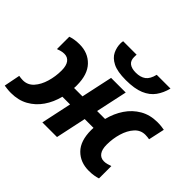

<svg xmlns="http://www.w3.org/2000/svg" viewBox="-174 -1040 1309 1309"><g transform="rotate(45 480.0 -385.5)"><path d="M56.2 9.8Q35.2 9.8 18.6 7.8Q2 5.9 -9.8 3.9L13.2 -112.8Q22.9 -111.3 32 -110.1Q41 -108.9 51.8 -108.9Q98.1 -108.9 129.2 -143.6Q160.2 -178.2 176 -231.9Q191.9 -285.6 191.9 -342.8Q191.9 -389.2 174.3 -413.1Q156.7 -437 125 -437Q108.4 -437 94.7 -433.1Q81.1 -429.2 65.9 -423.8V-543Q81.1 -548.3 102.3 -552.2Q123.5 -556.2 152.8 -556.2Q234.4 -556.2 285.6 -502.7Q336.9 -449.2 336.9 -345.2Q336.9 -338.4 336.9 -331.8Q336.9 -325.2 335.9 -318.8H417L465.8 -545.9H606.9L558.1 -318.8H634.8Q651.9 -386.7 688 -440.2Q724.1 -493.7 778.3 -524.9Q832.5 -556.2 903.8 -556.2Q925.3 -556.2 941.7 -554.2Q958 -552.2 970.2 -549.8L944.8 -433.1Q935.5 -434.6 926.3 -435.8Q917 -437 905.8 -437Q859.9 -437 828.9 -402.3Q797.9 -367.7 782 -314.2Q766.1 -260.7 766.1 -203.1Q766.1 -156.7 783.9 -132.8Q801.8 -108.9 833 -108.9Q849.6 -108.9 863.3 -113Q877 -117.2 892.1 -122.1V-2.9Q877 2 855.7 5.9Q834.5 9.8 805.2 9.8Q724.1 9.8 672.6 -42Q621.1 -93.8 621.1 -198.2Q621.1 -205.1 621.6 -211.7Q622.1 -218.3 622.1 -220.2H537.1L490.2 0H349.1L396 -220.2H321.8Q305.2 -153.8 269.3 -101.8Q233.4 -49.8 179.9 -20Q126.5 9.8 56.2 9.8ZM546.9 -606Q465.3 -606 421.6 -628.2Q377.9 -650.4 361.3 -685.3Q344.7 -720.2 344.7 -757.8Q344.7 -769.5 347.2 -780.8H477.1Q476.6 -772.9 476.3 -768.1Q476.1 -763.2 476.1 -757.8Q476.1 -722.2 498 -706.1Q520 -689.9 559.1 -689.9Q604 -689.9 631.3 -710Q658.7 -730 670.9 -780.8H803.7Q790.5 -728 762.2 -688.7Q733.9 -649.4 682.4 -627.7Q630.9 -606 546.9 -606Z"/></g></svg>

Font: Open Sans
Style: Bold Italic
Weight: 700
Italic angle: -12°
Designer: Monotype Design Team
Foundry: Monotype Imaging Inc.
Version: Version 3.003; ttfautohint (v1.8.4)